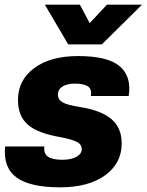

<svg xmlns="http://www.w3.org/2000/svg" viewBox="-20 -788 628 822"><path d="M314 -548Q442 -548 493 -504Q544 -460 531 -377H369Q374 -407 356 -418.5Q338 -430 300 -430Q267 -430 247.5 -417.5Q228 -405 228 -383Q228 -361 248.5 -349.5Q269 -338 321 -330Q412 -316 456.5 -278.5Q501 -241 501 -174Q501 -89 430 -37.5Q359 14 237 14Q109 14 51 -28Q-7 -70 2 -161H170Q166 -131 185 -117.5Q204 -104 248 -104Q284 -104 307 -116.5Q330 -129 330 -150Q330 -170 308 -181Q286 -192 238 -201Q143 -217 100 -253.5Q57 -290 57 -360Q57 -445 126.5 -496.5Q196 -548 314 -548ZM172 -768H322L364 -689L438 -768H588L416 -598H272Z"/></svg>

Font: Nacelle Heavy
Style: Italic
Weight: 800
Italic angle: -12°
Designer: Sora Sagano
Foundry: Sora Sagano
Version: Version 1.000;FEAKit 1.0